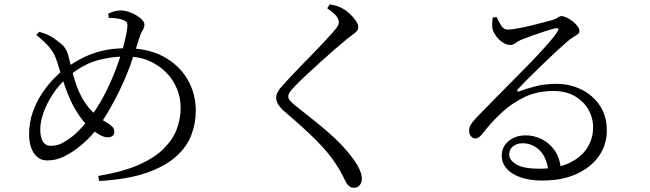

<svg xmlns="http://www.w3.org/2000/svg" viewBox="-20 -817 3040 898"><path d="M439.3 6Q555.5 -13.3 630.6 -46.9Q705.7 -80.5 748.3 -124.2Q790.9 -167.9 807.9 -216.3Q824.9 -264.6 824.9 -312.5Q824.9 -360.6 806.8 -403.8Q788.6 -447 754.8 -480.4Q721 -513.8 674.8 -533.4Q628.7 -552.9 572.5 -552.9Q495.7 -552.9 428.7 -532.6Q361.7 -512.3 298.8 -458.2Q256.6 -422 227.3 -377Q198.1 -332 183.2 -289.3Q168.3 -246.5 168.3 -213.7Q168.3 -172.2 181.4 -153.6Q194.5 -135 215.7 -135Q246.1 -135 267.5 -146Q288.8 -157 314.3 -175.5Q339.1 -194.9 366.7 -225.6Q394.3 -256.3 420.5 -294Q446.6 -331.8 466.9 -371Q496.9 -428.3 519.8 -487.9Q542.6 -547.4 557.2 -600.7Q571.8 -653.9 575.8 -691.8Q577.3 -708.8 570.1 -715.3Q562.8 -721.8 549.4 -725.8Q536 -729.8 521 -731.5Q506 -733.2 488.4 -733.4L486.4 -753.5Q498.1 -759.1 513.8 -763.6Q529.5 -768.2 543.6 -768.2Q561.3 -768.2 580.8 -762Q600.2 -755.8 617.4 -745.6Q634.6 -735.5 645 -724Q655.5 -712.4 655.5 -702.5Q655.5 -687.9 647.1 -675.2Q638.7 -662.5 632.3 -641.8Q622.8 -611.5 612.4 -579.1Q602 -546.7 589 -510.9Q575.9 -475.2 558 -434.4Q540.1 -393.5 515 -346.3Q485.2 -290.5 458.7 -250.4Q432.2 -210.2 404.4 -180.3Q376.6 -150.4 341.8 -123.7Q312.4 -101.3 277.4 -84Q242.5 -66.7 199.8 -66.7Q171.4 -66.7 152.5 -84.2Q133.6 -101.6 124.8 -129.2Q116 -156.8 116 -186.9Q116 -243 133 -291.8Q150.1 -340.6 176.2 -379.7Q202.3 -418.7 229.3 -446.7Q256.3 -474.7 275.1 -489.4Q312.1 -516.5 354.3 -539.8Q396.4 -563.2 449.5 -577.4Q502.5 -591.5 570.7 -591.5Q672.6 -591.5 745.3 -552Q817.9 -512.5 856.8 -446.1Q895.7 -379.7 895.7 -298.4Q895.7 -239.6 874.4 -184.3Q853.1 -129 801.9 -83.5Q750.6 -38.1 663.3 -8Q576 22 443.9 29.5ZM484.3 -174.7Q466.9 -174.7 447.3 -185.7Q427.6 -196.7 415.2 -206.7Q380.6 -233 354 -271.4Q327.4 -309.8 310.4 -346.8Q294.6 -382.3 282.1 -418.3Q269.6 -454.2 259.9 -487.2Q250.2 -520.2 240.8 -545.3Q230.9 -573.4 208.3 -598.9Q185.7 -624.4 149.8 -653.8L163.4 -668.1Q181.4 -663.5 199.2 -656Q217.1 -648.6 230 -639.1Q247.3 -627.8 269 -609.3Q290.7 -590.8 299.3 -558.1Q305.3 -535.4 313.3 -501.6Q321.2 -467.8 333 -431.2Q344.9 -394.5 362.8 -361.4Q386.5 -318 417.8 -289.3Q449.1 -260.7 478.9 -244.1Q493.1 -236.1 503.9 -225.8Q514.7 -215.5 514.7 -200.8Q514.7 -188.3 506.2 -181.5Q497.7 -174.7 484.3 -174.7Z M1634.4 61.2Q1622.2 61.2 1613.3 53.8Q1604.4 46.5 1598.9 36.8Q1591.3 22.2 1581.6 1.9Q1571.9 -18.4 1551.1 -49.8Q1516.4 -103.3 1458.9 -160.8Q1401.3 -218.4 1310.6 -295.5Q1291.8 -312.1 1281.7 -328.1Q1271.7 -344.2 1271.7 -360.3Q1271.7 -373.4 1279.1 -386.9Q1286.4 -400.4 1297.9 -412.9Q1313.3 -430.6 1337.9 -456.8Q1362.5 -483 1392.2 -513.5Q1421.9 -543.9 1451 -573.7Q1480.1 -603.5 1503.9 -629.4Q1527.8 -655.3 1541.8 -671.7Q1555.1 -687.3 1560 -696.2Q1564.9 -705.1 1564.9 -713.7Q1564.9 -726.2 1553.3 -741.6Q1541.6 -756.9 1510.4 -778.3L1522.3 -796.8Q1539.7 -793.5 1554.4 -789.2Q1569.1 -784.9 1583.6 -776.5Q1601.2 -766.8 1617.5 -751.1Q1633.9 -735.5 1644.7 -719.3Q1655.6 -703.1 1655.6 -690.7Q1655.6 -680.6 1650 -673.2Q1644.5 -665.8 1633.3 -657.7Q1622.1 -649.7 1604.4 -636.1Q1579.5 -615.7 1544.8 -585.5Q1510.2 -555.3 1474.1 -522.6Q1438.1 -489.9 1408.3 -462Q1378.5 -434.1 1363.3 -418.1Q1341.9 -396.1 1335 -385.4Q1328.1 -374.7 1328.1 -366.3Q1328.1 -356.1 1336.7 -345.9Q1345.4 -335.8 1361.9 -322.7Q1413.5 -281.6 1459.8 -244.8Q1506 -207.9 1546.9 -169.5Q1587.7 -131 1623 -85.8Q1644.1 -59.3 1658.2 -31.5Q1672.2 -3.8 1672.2 17.9Q1672.2 31 1667.9 40.6Q1663.5 50.2 1655.2 55.7Q1646.8 61.2 1634.4 61.2Z M2514.7 27.4Q2458.9 27.4 2416.4 13Q2374 -1.3 2350.3 -27.6Q2326.6 -53.9 2326.6 -89.8Q2326.6 -129.8 2358.5 -156.9Q2390.3 -183.9 2439.1 -183.9Q2477.2 -183.9 2512.9 -166.7Q2548.7 -149.4 2573.8 -114.1Q2598.8 -78.9 2603.5 -23.9L2545 -14.5Q2538 -80.3 2504.3 -113.6Q2470.6 -146.9 2424.4 -146.9Q2397.8 -146.9 2379.7 -132.8Q2361.6 -118.6 2361.6 -94Q2361.6 -68.2 2395.2 -48Q2428.8 -27.9 2501.5 -27.9Q2585.3 -27.9 2641.1 -54Q2696.9 -80.1 2725 -123.2Q2753 -166.3 2753.8 -216.3Q2755.4 -260.5 2734.1 -300.5Q2712.9 -340.5 2670.8 -366Q2628.8 -391.5 2567.3 -391.5Q2495.5 -391.5 2436.8 -364.5Q2378.1 -337.4 2329.2 -292.8Q2280.3 -248.1 2238.1 -193.7Q2227.2 -179.9 2219.3 -174.7Q2211.4 -169.4 2200.5 -169.6Q2190.8 -169.8 2181.9 -180.7Q2173 -191.5 2174.2 -210.3Q2175.4 -224 2182.8 -235.7Q2190.2 -247.5 2206.5 -265Q2254.2 -313.8 2302.4 -363.2Q2350.7 -412.6 2396.5 -458.3Q2442.4 -504.1 2480.6 -544.5Q2518.7 -584.9 2546.5 -616.5Q2574.3 -648 2586.6 -668.4Q2593.9 -679 2590.6 -682.8Q2587.4 -686.6 2578.1 -684.6Q2562.1 -681.6 2531.8 -671.7Q2501.5 -661.8 2469.8 -650.6Q2438.2 -639.3 2416.2 -630.3Q2402.2 -624.2 2390.9 -615.5Q2379.5 -606.8 2367.1 -606.8Q2348.1 -606.8 2330.6 -618.9Q2313 -631.1 2300.7 -647.7Q2288.4 -664.4 2284.4 -678.6Q2281.2 -691.5 2281.9 -706Q2282.5 -720.5 2284.6 -735L2302.9 -737.6Q2312.1 -716.5 2324.1 -697.5Q2336 -678.5 2355 -678.5Q2369.5 -678.5 2398 -683.6Q2426.4 -688.7 2458.9 -696.3Q2491.5 -703.8 2520.3 -711.7Q2549.2 -719.6 2566.5 -724.3Q2577.8 -727.5 2583.6 -731.5Q2589.3 -735.4 2594 -738.4Q2598.6 -741.5 2605.1 -741.5Q2616.6 -741.5 2631 -734.6Q2645.5 -727.7 2659 -717Q2672.5 -706.3 2681.2 -694.3Q2689.9 -682.3 2689.9 -672Q2689.9 -663.1 2682.6 -657.2Q2675.4 -651.3 2662.3 -644.1Q2649.3 -636.9 2631.7 -621.4Q2613.2 -605.4 2581.6 -576.3Q2550.1 -547.1 2515.5 -513.7Q2480.9 -480.3 2450.2 -449.6Q2419.5 -418.9 2402.5 -400.4Q2397.3 -395.2 2399.6 -391Q2401.9 -386.9 2408.3 -389.7Q2442.5 -402.6 2486.4 -413.8Q2530.3 -424.9 2580.4 -424.9Q2645.5 -424.9 2700.1 -397.9Q2754.7 -370.9 2787.1 -320.6Q2819.6 -270.2 2818 -200.9Q2817.2 -138.8 2780.9 -86.7Q2744.5 -34.7 2677.3 -3.7Q2610.1 27.4 2514.7 27.4Z"/></svg>

Font: Noto Serif HK ExtraLight
Style: Regular
Weight: 200
Designer: Ryoko NISHIZUKA 西塚涼子 (kana & ideographs); Frank Grießhammer (Latin, Greek & Cyrillic); Wenlong ZHANG 张文龙 (bopomofo); San
Foundry: Adobe
Version: Version 2.002-H1;hotconv 1.1.0;makeotfexe 2.6.0